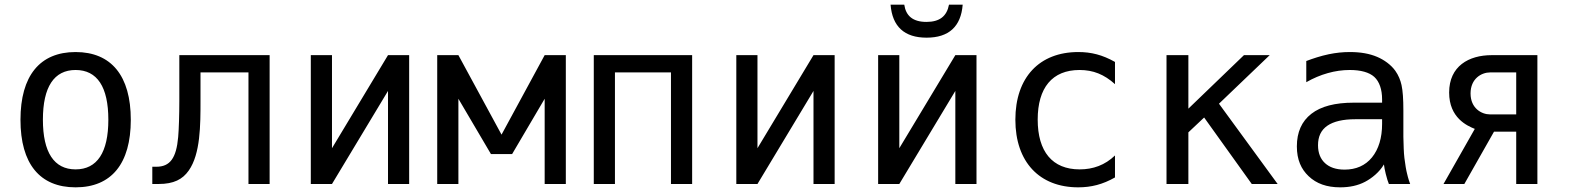

<svg xmlns="http://www.w3.org/2000/svg" viewBox="-20 -781 6663 815"><path d="M300.8 14.2C453.1 14.2 535.2 -86.4 535.2 -272.5C535.2 -459 452.6 -560.1 300.8 -560.1C148.9 -560.1 66.9 -459 66.9 -272.5C66.9 -85.9 148.9 14.2 300.8 14.2ZM300.8 -62C209.5 -62 162.1 -134.3 162.1 -272.9C162.1 -412.1 209.5 -483.9 300.8 -483.9C392.6 -483.9 439.9 -412.1 439.9 -272.9C439.9 -134.3 392.6 -62 300.8 -62Z M626.5 0H653.3C717.3 0 754.9 -19.5 781.2 -57.1C831.1 -127.9 831.1 -250 831.1 -354V-473.6H1034.7V0H1124.5V-546.9H741.2V-352.5C741.2 -294.9 739.3 -232.9 736.3 -199.2C728.5 -110.4 702.1 -73.2 643.6 -73.2H626.5Z M1299.3 0H1389.2L1627 -395V0H1716.8V-546.9H1627L1389.2 -151.9V-546.9H1299.3Z M1835.9 0H1925.8V-361.8L2064 -127H2153.8L2292 -361.8V0H2381.8V-546.9H2292L2108.9 -209.5L1925.8 -546.9H1835.9Z M2500.5 0H2590.3V-473.6H2828.1V0H2918V-546.9H2500.5Z M3105.5 0H3195.3L3433.1 -395V0H3522.9V-546.9H3433.1L3195.3 -151.9V-546.9H3105.5Z M3913.1 -621.1C4007.3 -621.1 4059.1 -668 4066.4 -761.2H4008.3C3999 -711.9 3968.3 -688 3912.6 -688C3853.5 -688 3825.2 -714.8 3818.4 -761.2H3760.3C3767.6 -668 3819.3 -621.1 3913.1 -621.1ZM3707.5 0H3797.4L4035.2 -395V0H4125V-546.9H4035.2L3797.4 -151.9V-546.9H3707.5Z M4556.6 14.2C4611.8 14.2 4660.6 2 4712.9 -27.8V-121.1C4670.4 -80.1 4619.6 -62 4563 -62C4446.8 -62 4384.8 -137.7 4384.8 -273.4C4384.8 -408.2 4446.3 -483.9 4562.5 -483.9C4620.1 -483.9 4667 -465.3 4712.9 -423.8V-518.1C4659.2 -548.3 4611.8 -560.1 4557.1 -560.1C4392.1 -560.1 4290 -452.6 4290 -272.9C4290 -93.3 4392.6 14.2 4556.6 14.2Z M4931.6 0H5024.4V-219.2L5091.3 -282.2L5293.5 0H5403.3L5154.3 -340.8L5369.6 -546.9H5260.3L5024.4 -319.8V-546.9H4931.6Z M5668.9 14.2C5708.5 14.2 5743.7 6.8 5774.4 -9.3C5803.2 -24.4 5835.4 -50.3 5854.5 -83C5855.5 -72.8 5858.9 -56.6 5862.3 -42.5C5866.7 -24.4 5872.1 -7.8 5875.5 0H5965.8C5964.4 -2.9 5957 -24.4 5952.6 -44.4C5949.2 -56.6 5944.8 -83 5941.4 -110.4C5938.5 -134.8 5938 -162.6 5937 -200.2V-312C5937 -360.4 5934.6 -395.5 5929.2 -419.9C5924.8 -439.9 5916.5 -461.4 5902.8 -480.5C5884.3 -506.3 5855.5 -526.9 5825.7 -539.6C5793.5 -553.2 5755.9 -560.1 5710 -560.1C5680.2 -560.1 5650.9 -557.1 5620.6 -550.8C5586.9 -543.9 5551.8 -532.2 5524.9 -522V-432.1C5554.7 -449.2 5585 -461.9 5616.2 -470.7C5647.5 -479.5 5678.2 -483.9 5709.5 -483.9C5755.9 -483.9 5792 -474.1 5813.5 -454.6C5835.4 -434.6 5846.7 -400.9 5846.7 -359.4V-345.2H5726.1C5647 -345.2 5586.9 -329.6 5546.4 -297.9C5505.4 -266.1 5484.9 -219.7 5484.9 -159.7C5484.9 -102.5 5503.4 -63 5534.7 -33.2C5567.9 -1.5 5611.8 14.2 5668.9 14.2ZM5687.5 -61C5649.9 -61 5623 -71.3 5604.5 -88.4C5585.4 -106 5574.7 -130.9 5574.7 -164.6C5574.7 -200.7 5586.9 -228.5 5614.7 -247.6C5641.1 -265.6 5680.7 -274.9 5732.9 -274.9H5846.7V-254.9C5846.7 -195.8 5832 -147.5 5803.7 -112.8C5775.4 -78.1 5735.8 -61 5687.5 -61Z M6107.4 0H6195.8L6321.8 -222.2H6416V0H6505.9V-546.9H6312C6214.4 -546.9 6131.3 -500 6131.3 -388.2C6131.3 -280.8 6207.5 -247.1 6240.2 -233.9ZM6304.7 -295.4C6269 -295.4 6222.2 -321.3 6222.2 -384.3C6222.2 -447.3 6268.6 -473.6 6305.2 -473.6H6416V-295.4Z"/></svg>

Font: Hack
Style: Regular
Weight: 400
Monospace: yes
Designer: Christopher Simpkins
Foundry: Christopher Simpkins
Version: Version 2.010